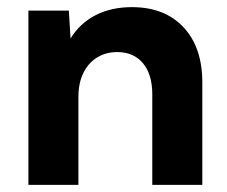

<svg xmlns="http://www.w3.org/2000/svg" viewBox="-20 -518 637 538"><path d="M546.9 0H406.7V-253.9Q406.7 -309.6 380.6 -340.8Q354.5 -372.1 308.6 -372.1Q276.4 -372.1 251.7 -356.7Q227.1 -341.3 213.4 -313.2Q199.7 -285.2 199.7 -246.1V0H59.6V-488.3H172.9L177.7 -410.2Q204.1 -453.1 248 -475.6Q292 -498 349.6 -498Q441.4 -498 494.1 -441.7Q546.9 -385.3 546.9 -287.1Z"/></svg>

Font: Kumbh Sans
Style: Bold
Weight: 700
Version: Version 1.005